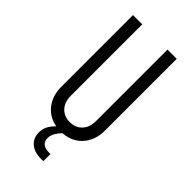

<svg xmlns="http://www.w3.org/2000/svg" viewBox="-290 -822 1102 1102"><g transform="rotate(45 260.5 -271.5)"><path d="M438 -750V-169Q438 -86 389.5 -35Q341 16 260.5 16Q180.5 16 131.8 -35Q83 -86 83 -169V-750H158V-169Q158 -119.5 186 -89.2Q214 -59 260.5 -59Q307 -59 335 -89.2Q363 -119.5 363 -169V-750ZM295 207Q239.5 207 208.2 180.2Q177 153.5 177 108.5Q177 67 204 33.5Q231 0 280.5 -28.5H294V0Q266 23 250.5 47.5Q235 72 235 96Q235 122 251.8 135.5Q268.5 149 298 149H312V207Z"/></g></svg>

Font: Mohave Light
Style: Regular
Weight: 400
Version: Version 2.003